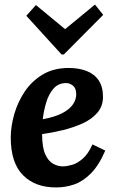

<svg xmlns="http://www.w3.org/2000/svg" viewBox="-20 -808 510 839"><path d="M280 -511Q324 -511 358 -498Q392 -485 411 -457Q430 -429 430 -385Q430 -344 405.5 -315.5Q381 -287 341.5 -269Q302 -251 255 -239.5Q208 -228 164 -222Q164 -165 177.5 -134.5Q191 -104 212 -92.5Q233 -81 254 -81Q271 -81 294.5 -87.5Q318 -94 342 -115Q366 -136 384 -177L440 -150Q412 -85 377 -50Q342 -15 304 -2Q266 11 227 11Q135 12 81 -42Q27 -96 27 -207Q27 -255 42 -308Q57 -361 87.5 -407Q118 -453 166 -482Q214 -511 280 -511ZM269 -445Q235 -445 214 -421Q193 -397 182 -360.5Q171 -324 167 -287Q221 -297 253 -314Q285 -331 299.5 -353Q314 -375 313 -399Q312 -424 298 -434.5Q284 -445 269 -445ZM249 -570 95 -739 137 -786 264 -681H265L395 -788L431 -743L259 -570Z"/></svg>

Font: Lora
Style: Bold Italic
Weight: 700
Italic angle: -3°
Designer: Olga Karpushina, Alexei Vanyashin (Cyrillic)
Foundry: Cyreal
Version: Version 3.004